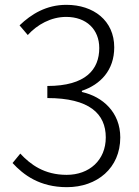

<svg xmlns="http://www.w3.org/2000/svg" viewBox="-20 -762 575 795"><path d="M257 13C382 13 478 -66 478 -193C478 -296 406 -362 319 -381V-386C396 -412 453 -471 453 -566C453 -677 367 -742 255 -742C172 -742 110 -704 61 -657L95 -617C134 -660 191 -692 254 -692C338 -692 391 -640 391 -563C391 -475 336 -406 176 -406V-356C350 -356 418 -291 418 -193C418 -99 350 -38 256 -38C163 -38 106 -81 64 -126L32 -87C77 -38 144 13 257 13Z"/></svg>

Font: Noto Sans TC Light
Style: Regular
Weight: 300
Designer: Ryoko NISHIZUKA 西塚涼子 (kana, bopomofo & ideographs); Paul D. Hunt (Latin, Greek & Cyrillic); Sandoll Communications 산돌커뮤니
Foundry: Adobe
Version: Version 2.004;hotconv 1.0.118;makeotfexe 2.5.65603